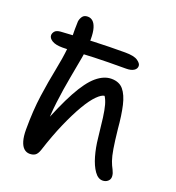

<svg xmlns="http://www.w3.org/2000/svg" viewBox="-138 -871 910 992"><g transform="rotate(20 317.0 -375.0)"><path d="M135 9Q117 9 103.5 -3Q90 -15 82.5 -40Q75 -65 75 -103Q75 -208 87 -292Q99 -376 113 -444.5Q127 -513 133 -571Q136 -601 135.5 -627Q135 -653 135 -676Q135 -699 136 -719Q138 -734 147 -747Q156 -760 176 -760Q192 -760 204 -749.5Q216 -739 223 -716Q230 -693 230 -655Q230 -610 220 -553.5Q210 -497 197.5 -430.5Q185 -364 175.5 -288Q166 -212 166 -130L144 -146Q194 -276 236.5 -354Q279 -432 319.5 -466Q360 -500 401 -500Q444 -500 467 -472.5Q490 -445 502 -393Q514 -341 520 -268Q527 -202 533.5 -163Q540 -124 548 -101.5Q556 -79 566 -61Q570 -53 573 -44Q576 -35 576 -25Q576 -10 564.5 0Q553 10 536 10Q511 10 491 -18.5Q471 -47 458 -92.5Q445 -138 440 -188Q433 -255 427.5 -296Q422 -337 415 -362.5Q408 -388 397 -405Q381 -404 356 -379Q331 -354 302.5 -305.5Q274 -257 243.5 -187.5Q213 -118 185 -31Q177 -7 165 1Q153 9 135 9ZM107 -565Q69 -565 49.5 -577Q30 -589 30 -605Q30 -616 38.5 -626.5Q47 -637 70 -639Q160 -645 246.5 -648.5Q333 -652 420 -652Q469 -652 489.5 -638Q510 -624 510 -610Q510 -594 495 -584.5Q480 -575 453 -575Q345 -575 277.5 -572.5Q210 -570 170.5 -567.5Q131 -565 107 -565Z"/></g></svg>

Font: Shantell Sans Light
Style: Regular
Weight: 400
Version: Version 1.011;[c5ecc13dd]